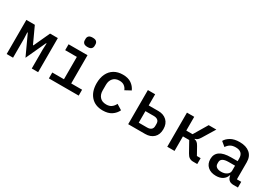

<svg xmlns="http://www.w3.org/2000/svg" viewBox="23 -1626 3553 2515"><g transform="rotate(30 1800.0 -369.0)"><path d="M62 0V-516H190L302 -273.5H309L420.5 -516H538V0H441.5V-289L445.5 -381H438.5L300 -80.5L161.5 -381H154.5L158.5 -289V0Z M932 -608.5Q891 -608.5 874.2 -625.8Q857.5 -643 857.5 -668V-690Q857.5 -715.5 874.2 -732.5Q891 -749.5 932 -749.5Q973 -749.5 989.8 -732.5Q1006.5 -715.5 1006.5 -690V-668Q1006.5 -643 989.8 -625.8Q973 -608.5 932 -608.5ZM700.5 0V-89H877V-427H700.5V-516H987V-89H1151.5V0Z M1519.5 12Q1403.5 12 1338.5 -61.2Q1273.5 -134.5 1273.5 -258Q1273.5 -340.5 1302.8 -401.2Q1332 -462 1387 -495Q1442 -528 1518.5 -528Q1597.5 -528 1646.8 -494Q1696 -460 1720 -406L1634 -359.5Q1620 -395 1591.8 -416Q1563.5 -437 1518.5 -437Q1457 -437 1423.2 -399.2Q1389.5 -361.5 1389.5 -301V-215Q1389.5 -154.5 1423 -116.8Q1456.5 -79 1520.5 -79Q1568 -79 1598.2 -101.2Q1628.5 -123.5 1646.5 -161L1728 -110.5Q1703 -57 1651.8 -22.5Q1600.5 12 1519.5 12Z M1900 0V-516H2010V-347H2157.5Q2235 -347 2283.8 -301.2Q2332.5 -255.5 2332.5 -173.5Q2332.5 -90.5 2284 -45.2Q2235.5 0 2156.5 0ZM2010 -86H2137.5Q2175.5 -86 2197.2 -104Q2219 -122 2219 -157V-190.5Q2219 -225.5 2197.2 -243.2Q2175.5 -261 2137.5 -261H2010Z M2491 0V-516H2601V-308H2696L2819.5 -516H2935.5L2821 -328Q2803.5 -299.5 2787.8 -287Q2772 -274.5 2751 -270V-265Q2775 -260.5 2791 -247.5Q2807 -234.5 2824 -204L2888 -89H2944.5V0H2881.5Q2849 0 2825 -15.2Q2801 -30.5 2781.5 -66.5L2696 -220H2601V0Z M3560 0H3491.5Q3445.5 0 3421.5 -24Q3397.5 -48 3393 -87H3388Q3372.5 -40 3332.8 -14Q3293 12 3232 12Q3153.5 12 3106.8 -29.5Q3060 -71 3060 -143.5Q3060 -219 3115.8 -258.2Q3171.5 -297.5 3286 -297.5H3384V-337.5Q3384 -442 3274 -442Q3224.5 -442 3193.2 -422.8Q3162 -403.5 3141.5 -371L3075.5 -425.5Q3097.5 -467 3150 -497.5Q3202.5 -528 3284.5 -528Q3382 -528 3438.2 -480.8Q3494.5 -433.5 3494.5 -344.5V-86.5H3560ZM3264.5 -68.5Q3316 -68.5 3350 -92.2Q3384 -116 3384 -154V-229H3288Q3171 -229 3171 -158.5V-138Q3171 -103.5 3196.2 -86Q3221.5 -68.5 3264.5 -68.5Z"/></g></svg>

Font: Lilex Medium
Style: Regular
Weight: 500
Designer: Mike Abbink, Paul van der Laan, Pieter van Rosmalen, Mikhael Khrustik
Foundry: Mikhael Khrustik
Version: Version 1.100